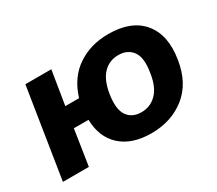

<svg xmlns="http://www.w3.org/2000/svg" viewBox="-102 -724 1064 942"><g transform="rotate(-30 430.5 -253.0)"><path d="M523 11Q413 11 351 -45.5Q289 -102 287 -201H204L173 0H26L106 -507H253L222 -316H300Q330 -415 404.5 -466Q479 -517 581 -517Q711 -517 773 -442Q835 -367 814 -237Q795 -115 715.5 -52Q636 11 523 11ZM532 -103Q582 -103 617.5 -138.5Q653 -174 664 -247Q678 -329 651 -366Q624 -403 572 -403Q521 -403 486.5 -368Q452 -333 440 -260Q427 -178 453 -140.5Q479 -103 532 -103Z"/></g></svg>

Font: Winston
Style: Bold Italic
Weight: 700
Italic angle: -9°
Designer: Original fonts by Vernon Adams / Changes by Cristiano Sobral
Foundry: Original fonts by Vernon Adams / Changes by Cristiano Sobral
Version: Version 2.503;July 17, 2020;FontCreator 13.0.0.2655 64-bit